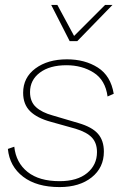

<svg xmlns="http://www.w3.org/2000/svg" viewBox="-20 -750 503 780"><path d="M222 10Q129 10 74 -32Q19 -74 12 -145L38 -154Q45 -89 92 -51.5Q139 -14 222 -14Q294 -14 334 -47Q374 -80 374 -132Q374 -169 353.5 -191Q333 -213 287 -227L187 -255Q131 -270 102.5 -298Q74 -326 74 -373Q74 -435 124 -472Q174 -509 252 -509Q325 -509 377.5 -475.5Q430 -442 442 -369L417 -358Q408 -425 360.5 -455Q313 -485 250 -485Q182 -485 142 -455Q102 -425 102 -376Q102 -337 126 -315Q150 -293 194 -281L299 -250Q354 -234 378 -206.5Q402 -179 402 -134Q402 -69 352.5 -29.5Q303 10 222 10ZM263 -583 188 -730H213L281 -604L407 -730H437L294 -583Z"/></svg>

Font: Prodigy Sans ExtraLight
Style: Italic
Weight: 200
Italic angle: -13°
Designer: Wei Huang
Foundry: Wei Huang
Version: Version 1.003; ttfautohint (v1.8.3)